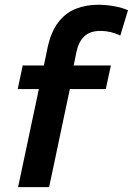

<svg xmlns="http://www.w3.org/2000/svg" viewBox="-20 -766 544 786"><path d="M54 0Q65.5 -54 76.2 -104.5Q87 -155 100 -217L110.5 -267Q117 -296.5 124.2 -330.8Q131.5 -365 139 -401.5H52.5L73 -498H159.5Q163.5 -515.5 167 -533Q170.5 -550.5 174 -567.5Q188.5 -636 218.8 -675Q249 -714 290.8 -730.2Q332.5 -746.5 381.5 -746.5Q415 -746.5 447.8 -740.5Q480.5 -734.5 504 -724L472.5 -620.5Q433.5 -639.5 391.5 -639.5Q348.5 -639.5 325 -617.2Q301.5 -595 292.5 -551.5Q290 -539.5 286.8 -523Q283.5 -506.5 281.5 -498H434L413 -401.5H266L227 -217.5Q214 -154.5 203.2 -104.2Q192.5 -54 181 0Z"/></svg>

Font: Commissioner SemiBold
Style: Italic
Weight: 600
Italic angle: -12°
Designer: Kostas Bartsokas
Foundry: Kostas Bartsokas
Version: Version 1.000; ttfautohint (v1.8.3)